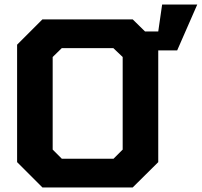

<svg xmlns="http://www.w3.org/2000/svg" viewBox="-20 -822 885 842"><path d="M166 0 55 -111V-626L166 -737H562L616 -684H674L691 -802H845L757 -601H674V-111L562 0ZM251 -126H478L518 -166V-572L477 -611H251L211 -572V-166Z"/></svg>

Font: Tomorrow SemiBold
Style: Regular
Weight: 600
Designer: Tony de Marco, Monica Rizzolli
Foundry: Just in Type
Version: Version 2.002